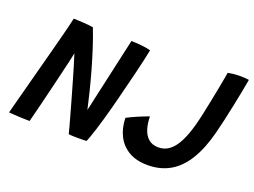

<svg xmlns="http://www.w3.org/2000/svg" viewBox="-101 -872 1453 1100"><g transform="rotate(20 625.5 -321.5)"><path d="M151 3Q129.5 3 104.5 2Q79.5 1 57.8 -0.5Q36 -2 23.5 -3Q25.5 -10.5 33.2 -40.2Q41 -70 52.8 -114Q64.5 -158 78.2 -209.8Q92 -261.5 106 -314.5Q120 -367.5 132.5 -414.5Q144 -458 155 -500Q166 -542 174.8 -577Q183.5 -612 188 -634.5Q196.5 -634.5 212 -633.8Q227.5 -633 245.5 -632Q263.5 -631 280.2 -629.2Q297 -627.5 308 -625.5Q329 -572 348.5 -511.5Q368 -451 385.2 -389.8Q402.5 -328.5 416.5 -271.8Q430.5 -215 440.5 -169.5L542.5 -627Q555 -627 572.2 -626Q589.5 -625 607 -623Q624.5 -621 639 -618.5Q653.5 -616 661 -613.5Q656 -587.5 648 -551.8Q640 -516 630 -475Q620 -434 609.2 -391.2Q598.5 -348.5 588.2 -307.2Q578 -266 568.5 -231Q558 -192 547.2 -154Q536.5 -116 526.2 -84.2Q516 -52.5 508.2 -30.5Q500.5 -8.5 496.5 -1Q484.5 -0.5 472.2 -0.2Q460 0 447.5 0Q430.5 0 414.5 -0.5Q398.5 -1 387.5 -3Q384 -17 375.8 -47.5Q367.5 -78 356 -119Q344.5 -160 331.5 -206Q318.5 -252 305.2 -297.5Q292 -343 280.2 -382.5Q268.5 -422 259.5 -449Q257 -434.5 249.2 -400.5Q241.5 -366.5 230.5 -321Q219.5 -275.5 207.8 -226Q196 -176.5 184.5 -130.5Q173 -84.5 164.2 -49Q155.5 -13.5 151 3ZM871.5 9.5Q804 9.5 757.5 -17.2Q711 -44 686.5 -91.5Q662 -139 660.5 -201.5Q669.5 -206.5 686 -214.5Q702.5 -222.5 722 -230.8Q741.5 -239 759.5 -246.2Q777.5 -253.5 790 -257.5Q790 -217 800.5 -182.5Q811 -148 834.2 -127.5Q857.5 -107 895 -107Q934 -107 963.2 -130.2Q992.5 -153.5 1014.5 -197.5Q1036.5 -241.5 1053 -302.5Q1061.5 -333.5 1070.8 -376Q1080 -418.5 1089 -464Q1098 -509.5 1105.8 -549.2Q1113.5 -589 1118 -615Q1122.5 -641 1123 -644.5Q1138.5 -647.5 1157.2 -649.5Q1176 -651.5 1192.5 -651.5Q1210 -651.5 1224.2 -650.8Q1238.5 -650 1251 -648Q1245.5 -616 1236.8 -571Q1228 -526 1217.8 -476.8Q1207.5 -427.5 1197 -381Q1186.5 -334.5 1177.5 -300Q1150.5 -195 1108.2 -126.5Q1066 -58 1007.2 -24.2Q948.5 9.5 871.5 9.5Z"/></g></svg>

Font: Grandstander Thin Medium
Style: Italic
Weight: 500
Italic angle: -15°
Version: Version 1.200